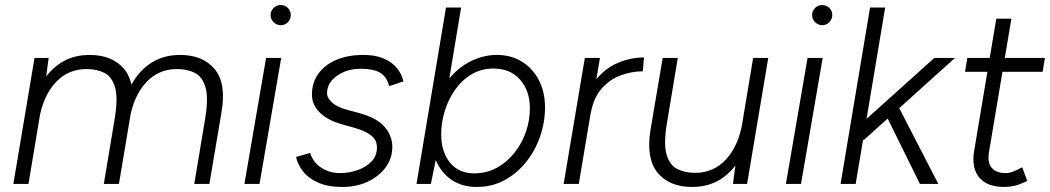

<svg xmlns="http://www.w3.org/2000/svg" viewBox="-20 -730 4167 762"><path d="M33 0 117 -500H173L161 -408L93 0ZM392 0 435 -258 500 -286 452 0ZM751 0 794 -258 859 -284 811 0ZM435 -258Q449 -341 436.5 -383.5Q424 -426 394 -441Q364 -456 323 -456Q250 -456 200.5 -402.5Q151 -349 135 -255L98 -259Q112 -339 143.5 -395.5Q175 -452 223.5 -482Q272 -512 335 -512Q427 -512 473.5 -455Q520 -398 500 -284ZM794 -258Q808 -341 795.5 -383.5Q783 -426 753 -441Q723 -456 682 -456Q609 -456 559.5 -402.5Q510 -349 494 -255L457 -259Q471 -339 502.5 -395.5Q534 -452 582.5 -482Q631 -512 694 -512Q786 -512 832.5 -455Q879 -398 859 -284Z M950 0 1036 -500H1096L1010 0ZM1094 -630Q1078 -630 1066 -642Q1054 -654 1054 -670Q1054 -687 1066 -698.5Q1078 -710 1094 -710Q1111 -710 1122.5 -698.5Q1134 -687 1134 -670Q1134 -654 1122.5 -642Q1111 -630 1094 -630Z M1339 12Q1281 12 1242 -5.5Q1203 -23 1182 -50.5Q1161 -78 1155 -107L1211 -123Q1222 -86 1255 -64.5Q1288 -43 1329 -43Q1364 -43 1398 -54.5Q1432 -66 1454 -88.5Q1476 -111 1476 -145Q1476 -174 1453.5 -192Q1431 -210 1386 -223L1339 -236Q1281 -252 1249.5 -283Q1218 -314 1218 -354Q1218 -402 1243.5 -437.5Q1269 -473 1315 -492.5Q1361 -512 1422 -512Q1488 -512 1529 -483.5Q1570 -455 1581 -407L1525 -388Q1514 -427 1487.5 -442Q1461 -457 1412 -457Q1356 -457 1317 -429Q1278 -401 1278 -360Q1278 -341 1298.5 -322.5Q1319 -304 1362 -293L1403 -282Q1475 -263 1506 -227Q1537 -191 1537 -147Q1537 -101 1510 -65Q1483 -29 1438.5 -8.5Q1394 12 1339 12Z M1633 0 1750 -700H1810L1709 -93L1690 0ZM1952 -512Q2008 -512 2051 -485.5Q2094 -459 2118.5 -412Q2143 -365 2143 -304Q2143 -245 2123.5 -188.5Q2104 -132 2068 -87Q2032 -42 1982.5 -15Q1933 12 1872 12Q1817 12 1776.5 -13.5Q1736 -39 1714 -85Q1692 -131 1692 -192Q1692 -272 1714.5 -332Q1737 -392 1775 -432Q1813 -472 1859 -492Q1905 -512 1952 -512ZM1939 -458Q1890 -458 1851.5 -435Q1813 -412 1786 -373.5Q1759 -335 1745 -289Q1731 -243 1731 -197Q1731 -127 1766 -84.5Q1801 -42 1862 -42Q1912 -42 1952.5 -64.5Q1993 -87 2022.5 -124.5Q2052 -162 2067.5 -207.5Q2083 -253 2083 -300Q2083 -370 2044 -414Q2005 -458 1939 -458Z M2217 0 2301 -500H2361L2277 0ZM2288 -276Q2302 -357 2340 -407Q2378 -457 2430 -479.5Q2482 -502 2536 -502L2531 -447Q2487 -447 2443.5 -431Q2400 -415 2367.5 -378Q2335 -341 2324 -278Z M2889 0 2901 -92 2969 -500H3029L2945 0ZM2562 -216 2610 -500H2670L2627 -242ZM2627 -242Q2613 -159 2625.5 -116.5Q2638 -74 2668.5 -59Q2699 -44 2739 -44Q2812 -44 2861.5 -97.5Q2911 -151 2927 -245L2964 -241Q2951 -161 2919 -104.5Q2887 -48 2839 -18Q2791 12 2727 12Q2636 12 2589.5 -45Q2543 -102 2562 -216Z M3099 0 3185 -500H3245L3159 0ZM3243 -630Q3227 -630 3215 -642Q3203 -654 3203 -670Q3203 -687 3215 -698.5Q3227 -710 3243 -710Q3260 -710 3271.5 -698.5Q3283 -687 3283 -670Q3283 -654 3271.5 -642Q3260 -630 3243 -630Z M3316 0 3433 -700H3493L3376 0ZM3408 -174 3371 -215 3688 -500H3770ZM3631 0 3481 -304 3525 -347 3704 0Z M3965 12Q3898 12 3866.5 -25.5Q3835 -63 3846 -130L3934 -656H3994L3905 -126Q3898 -86 3915.5 -64.5Q3933 -43 3972 -43Q3985 -43 3998.5 -48Q4012 -53 4037 -66L4057 -12Q4024 4 4004 8Q3984 12 3965 12ZM3810 -445 3819 -500H4127L4118 -445Z"/></svg>

Font: Figtree Light Light
Style: Italic
Weight: 300
Italic angle: -9.5°
Version: Version 2.000